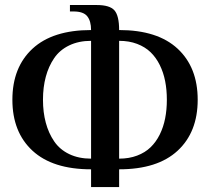

<svg xmlns="http://www.w3.org/2000/svg" viewBox="-20 -716 844 772"><path d="M346.2 36.1V-35.2Q191.9 -35.2 110.8 -109.9Q29.8 -184.6 29.8 -314.9Q29.8 -445.3 110.8 -520.3Q191.9 -595.2 346.2 -595.2Q346.2 -631.3 330.8 -650.6Q315.4 -669.9 275.9 -669.9H261.2V-695.8H369.1Q421.4 -695.8 440.2 -674.3Q459 -652.8 459 -595.2Q613.3 -595.2 694.1 -520.3Q774.9 -445.3 774.9 -314.9Q774.9 -184.6 694.1 -109.9Q613.3 -35.2 459 -35.2V36.1ZM346.2 -78.1V-551.8Q296.4 -551.8 258.3 -533.4Q220.2 -515.1 197.8 -482.2Q175.3 -449.2 164.1 -407.2Q152.8 -365.2 152.8 -314.9Q152.8 -264.6 164.1 -222.7Q175.3 -180.7 197.8 -147.7Q220.2 -114.7 258.3 -96.4Q296.4 -78.1 346.2 -78.1ZM459 -78.1Q499 -78.1 531.2 -90.3Q563.5 -102.5 585.4 -123.8Q607.4 -145 622.3 -175Q637.2 -205.1 644 -240Q650.9 -274.9 650.9 -314.9Q650.9 -355 644 -389.9Q637.2 -424.8 622.3 -454.8Q607.4 -484.9 585.4 -506.1Q563.5 -527.3 531.2 -539.6Q499 -551.8 459 -551.8Z"/></svg>

Font: El Messiri SemiBold
Style: Regular
Weight: 600
Designer: Mohamed Gaber
Foundry: Kief Type Foundry
Version: Version 2.007;PS 002.007;hotconv 1.0.88;makeotf.lib2.5.64775